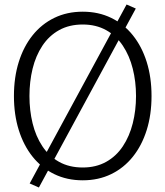

<svg xmlns="http://www.w3.org/2000/svg" viewBox="-20 -791 735 854"><path d="M348 11Q278 11 221.5 -16.5Q165 -44 125 -94Q85 -144 63.5 -212.5Q42 -281 42 -364Q42 -447 63.5 -515.5Q85 -584 125 -634Q165 -684 221.5 -711.5Q278 -739 348 -739Q418 -739 474.5 -711.5Q531 -684 571 -634Q611 -584 632.5 -515.5Q654 -447 654 -364Q654 -281 632.5 -212.5Q611 -144 571 -94Q531 -44 474.5 -16.5Q418 11 348 11ZM348 -46Q407 -46 452 -71Q497 -96 526.5 -140.5Q556 -185 570.5 -242.5Q585 -300 585 -364Q585 -428 570.5 -485.5Q556 -543 526.5 -587.5Q497 -632 452 -657Q407 -682 348 -682Q288 -682 243 -657Q198 -632 168.5 -587.5Q139 -543 125 -485.5Q111 -428 111 -364Q111 -300 125 -242.5Q139 -185 168.5 -140.5Q198 -96 243 -71Q288 -46 348 -46ZM153 43 112 25 543 -771 584 -753Z"/></svg>

Font: Murecho Thin Light
Style: Regular
Weight: 300
Version: Version 1.010